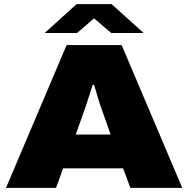

<svg xmlns="http://www.w3.org/2000/svg" viewBox="-20 -905 906 925"><path d="M9 0 301 -688H566L858 0H608L573 -94H284L250 0ZM345 -257H513L473 -370Q469 -380 464 -395Q459 -410 453.5 -428Q448 -446 443 -464Q438 -482 433 -496H426Q421 -478 413.5 -455.5Q406 -433 399 -410.5Q392 -388 385 -370ZM195 -746 349 -885H518L672 -746H516L401 -844H465L351 -746Z"/></svg>

Font: Archivo SemiExpanded Black
Style: Regular
Weight: 900
Width: 6
Designer: Hector Gatti
Foundry: Omnibus-Type
Version: Version 2.001